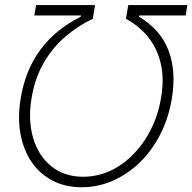

<svg xmlns="http://www.w3.org/2000/svg" viewBox="-20 -748 778 777"><path d="M64 -351.6Q82.5 -463.4 142.8 -545.9Q203.1 -628.4 306.6 -680.2L307.6 -685.5H119.1L126 -727.5H364.7L355.5 -671.9Q296.9 -644.5 245.4 -600.6Q193.8 -556.6 157.7 -494.9Q121.6 -433.1 107.9 -352.1Q92.8 -262.7 114 -190.2Q135.3 -117.7 187.5 -75.2Q239.7 -32.7 316.9 -32.7Q395 -33.2 460.9 -75.7Q526.9 -118.2 571.8 -190.4Q616.7 -262.7 631.8 -352.1Q645.5 -433.1 629.6 -495.1Q613.8 -557.1 576.9 -601.1Q540 -645 489.7 -671.9L499 -727.5H738.3L731.4 -685.5H543.5L542.5 -680.2Q628.4 -629.4 661.1 -546.1Q693.8 -462.9 675.8 -351.6Q663.1 -272.5 629.6 -206.3Q596.2 -140.1 546.9 -91.8Q497.6 -43.5 437 -16.8Q376.5 9.8 310.1 9.8Q244.1 9.8 192.6 -17.1Q141.1 -43.9 107.9 -92.5Q74.7 -141.1 62.7 -207Q50.8 -272.9 64 -351.6Z"/></svg>

Font: Inter 28pt ExtraLight
Style: Italic
Weight: 250
Italic angle: -9.3988°
Designer: Rasmus Andersson
Foundry: rsms
Version: Version 4.001;git-66647c0bb